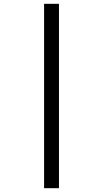

<svg xmlns="http://www.w3.org/2000/svg" viewBox="-20 -843 540 1006"><path d="M211 143V-823H289V143Z"/></svg>

Font: Iosevka Web
Style: Regular
Weight: 400
Monospace: yes
Designer: Belleve Invis
Foundry: Belleve Invis
Version: Version 28.0.3; ttfautohint (v1.8.3)